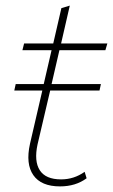

<svg xmlns="http://www.w3.org/2000/svg" viewBox="-20 -655 403 685"><path d="M194 10Q127 10 99 -30Q71 -70 87 -142L131 -332H31L36 -355H136L164 -476H60L66 -500H170L199 -626L229 -635L198 -500H363L356 -476H192L164 -355H340L335 -332H159L114 -140Q101 -80 122 -47.5Q143 -15 198 -15Q244 -15 282 -42L289 -19Q250 10 194 10Z"/></svg>

Font: Work Sans ExtraLight
Style: Italic
Weight: 200
Italic angle: -13°
Designer: Wei Huang
Foundry: Wei Huang
Version: Version 2.012; ttfautohint (v1.8.3)